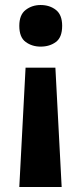

<svg xmlns="http://www.w3.org/2000/svg" viewBox="-20 -566 326 766"><path d="M228 -463Q228 -417 203 -398.5Q178 -380 142 -380Q108 -380 82.5 -398.5Q57 -417 57 -463Q57 -507 82.5 -526.5Q108 -546 142 -546Q178 -546 203 -526.5Q228 -507 228 -463ZM82 -296H201L226 180H57Z"/></svg>

Font: Noto Sans Ethiopic
Style: Bold
Weight: 700
Designer: Monotype Design Team
Foundry: Monotype Imaging Inc.
Version: Version 2.102; ttfautohint (v1.8.4.7-5d5b)